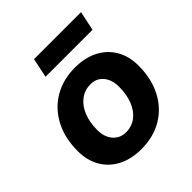

<svg xmlns="http://www.w3.org/2000/svg" viewBox="-206 -906 1063 1063"><g transform="rotate(-45 325.0 -374.5)"><path d="M296 12Q217 12 159 -18Q101 -48 69.5 -102.5Q38 -157 38 -229Q38 -333 78.5 -409Q119 -485 190 -526.5Q261 -568 354 -568Q433 -568 490.5 -538Q548 -508 579.5 -454Q611 -400 611 -327Q611 -224 571 -147.5Q531 -71 460 -29.5Q389 12 296 12ZM300 -114Q346 -114 380 -139.5Q414 -165 433 -211.5Q452 -258 452 -321Q452 -375 424 -408.5Q396 -442 350 -442Q305 -442 270.5 -416.5Q236 -391 216.5 -345Q197 -299 197 -235Q197 -199 210 -172Q223 -145 246.5 -129.5Q270 -114 300 -114ZM203 -647 227 -761H595L571 -647Z"/></g></svg>

Font: Azeret Mono Thin
Style: Bold Italic
Weight: 700
Italic angle: -12°
Version: Version 1.002